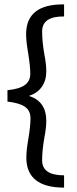

<svg xmlns="http://www.w3.org/2000/svg" viewBox="-20 -725 351 875"><path d="M100 -7Q100 -39 109 -91Q119 -151 119 -186Q119 -221 93.5 -238.5Q68 -256 14 -262V-314Q67 -319 92.5 -337Q118 -355 118 -389Q118 -423 108 -485Q99 -537 99 -569Q99 -707 272 -705V-650Q172 -651 172 -582Q172 -536 182 -478Q191 -433 191 -400Q191 -359 171 -330Q151 -301 114 -289V-287Q152 -275 171.5 -246.5Q191 -218 191 -175Q191 -142 182 -97Q172 -39 172 6Q172 74 272 74V130Q100 130 100 -7Z"/></svg>

Font: Martel Sans Light
Style: Regular
Weight: 300
Designer: Dan Reynolds and Mathieu Réguer
Foundry: Dan Reynolds and Mathieu Réguer
Version: Version 1.002; ttfautohint (v1.1) -l 5 -r 5 -G 72 -x 0 -D la